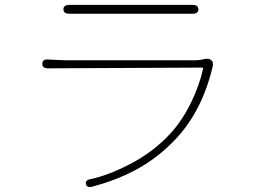

<svg xmlns="http://www.w3.org/2000/svg" viewBox="-20 -742 1040 784"><path d="M358 20Q334 26 331 10Q327 -7 351 -11Q420 -25 511 -72Q607 -122 675 -196Q724 -249 761 -325Q795 -395 809 -461Q810 -466 805 -466L176 -463Q152 -463 153 -482Q153 -501 177 -499L219 -497Q231 -496 243 -496H779Q790 -496 801 -498L815 -501Q834 -505 843 -496Q853 -488 848 -468Q805 -290 700 -177Q625 -96 528 -45Q451 -5 358 20ZM263 -686Q239 -686 239 -704Q239 -722 263 -722H766Q790 -722 790 -704Q790 -686 766 -686Z"/></svg>

Font: Resource Han Rounded KR ExtraLight
Style: Regular
Weight: 250
Designer: Cyano Hao (round all glyphs); Ryoko NISHIZUKA 西塚涼子 (kana, bopomofo & ideographs); Paul D. Hunt (Latin, Greek & Cyrillic)
Foundry: Cyano Hao
Version: 0.990